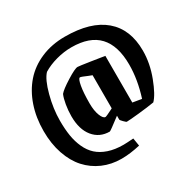

<svg xmlns="http://www.w3.org/2000/svg" viewBox="-190 -876 1278 1275"><g transform="rotate(-30 449.0 -238.5)"><path d="M387.2 207Q310.5 207 244.9 178.5Q179.2 149.9 131.6 97.4Q84 44.9 56.9 -34.4Q29.8 -113.8 29.8 -210.9Q29.8 -314 59.6 -401.1Q89.4 -488.3 144.5 -551Q199.7 -613.8 282 -648.9Q364.3 -684.1 464.8 -684.1Q662.6 -684.1 765.4 -596.4Q868.2 -508.8 868.2 -345.2Q868.2 -247.1 830.3 -147.9Q792.5 -48.8 755.9 -12.2Q707 -3.9 633.3 3.7Q559.6 11.2 540 11.2Q535.6 11.2 519.3 -5.4Q502.9 -22 502.9 -26.9V-56.2Q414.6 11.2 409.2 11.2Q332.5 11.2 285.6 -45.9Q238.8 -103 238.8 -204.1Q238.8 -247.6 246.3 -291.7Q253.9 -335.9 265.1 -360.8Q284.2 -384.3 350.8 -426Q417.5 -467.8 438 -467.8Q448.7 -467.8 530.8 -455.3Q612.8 -442.9 634.8 -439V-81.1L703.1 -69.8Q743.2 -195.3 743.2 -310.1Q743.2 -455.1 675 -528.1Q606.9 -601.1 466.8 -601.1Q409.7 -601.1 350.3 -585Q291 -568.8 246.1 -541Q210.4 -503.9 184.3 -405.5Q158.2 -307.1 158.2 -215.8Q158.2 -151.4 166.5 -100.1Q174.8 -48.8 195.1 -4.4Q215.3 40 247.8 69.6Q280.3 99.1 329.8 116Q379.4 132.8 444.8 132.8Q467.3 132.8 521 128.9L530.8 189Q453.1 207 387.2 207ZM433.1 -86.9Q436.5 -86.9 452.6 -94.2Q468.8 -101.6 482.9 -108.9L497.1 -116.2V-370.1Q490.2 -372.1 471.2 -380.1Q452.1 -388.2 436.3 -394.5Q420.4 -400.9 416 -399.9Q403.8 -397 395 -348.6Q386.2 -300.3 386.2 -217.8Q386.2 -160.6 400.9 -123.8Q415.5 -86.9 433.1 -86.9Z"/></g></svg>

Font: Grenze
Style: Bold
Weight: 700
Designer: Renata Polastri
Foundry: Omnibus-Type
Version: Version 1.002;PS 001.002;hotconv 1.0.88;makeotf.lib2.5.64775